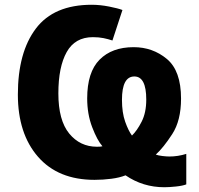

<svg xmlns="http://www.w3.org/2000/svg" viewBox="-20 -745 836 806"><path d="M740 -331Q740 -448 680.5 -497.5Q621 -547 541 -547Q450 -547 398 -494.5Q346 -442 346 -332Q346 -266 367 -211Q388 -156 410 -131Q405 -129 387 -129Q316 -129 270.5 -184.5Q225 -240 225 -353Q225 -464 260 -526.5Q295 -589 370 -589Q395 -589 414.5 -585Q434 -581 452 -575L494 -703Q476 -710 438 -717.5Q400 -725 365 -725Q206 -725 130.5 -625Q55 -525 55 -348Q55 -184 139.5 -87Q224 10 377 10Q412 10 447 5.5Q482 1 507 -9Q580 41 670 41Q690 41 718.5 38Q747 35 762 29V-99Q727 -88 691 -88Q680 -88 662.5 -90Q645 -92 634 -96Q666 -125 703 -182Q740 -239 740 -331ZM594 -327Q594 -272 574.5 -234Q555 -196 534 -176Q519 -196 505.5 -234Q492 -272 492 -326Q492 -424 544 -424Q594 -424 594 -327Z"/></svg>

Font: Noto Sans UI Extra
Style: Regular
Weight: 800
Designer: Monotype Design Team
Foundry: Monotype Imaging Inc.
Version: Version 1.901